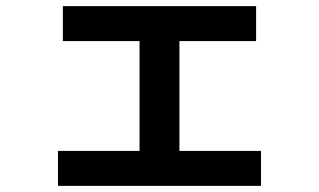

<svg xmlns="http://www.w3.org/2000/svg" viewBox="-20 -593 1040 626"><path d="M169 13V-101H435V-459H185V-573H815V-459H565V-101H831V13Z"/></svg>

Font: M PLUS 1
Style: Bold
Weight: 700
Designer: Coji Morishita
Foundry: UNDERFOREST DESIGN
Version: Version 1.001